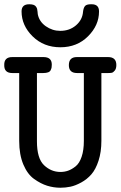

<svg xmlns="http://www.w3.org/2000/svg" viewBox="-23 -881 571 909"><path d="M-2.9 -573.2Q-3.9 -611.3 36.1 -610.8H183.1Q222.2 -610.8 222.2 -575.2Q222.2 -566.4 221.2 -561.3Q220.2 -556.2 217 -549.1Q213.9 -542 204.8 -538.6Q195.8 -535.2 182.1 -535.2H151.9V-211.9Q151.9 -130.9 185.5 -98.9Q219.2 -66.9 263.2 -66.9Q282.2 -66.9 299.6 -73Q316.9 -79.1 335 -93.5Q353 -107.9 363.5 -138.9Q374 -169.9 374 -213.9V-535.2H341.8Q302.7 -535.2 303 -573Q303.2 -610.8 340.8 -610.8H488.8Q527.8 -610.8 527.8 -573.2Q527.8 -556.2 520.5 -547.1Q513.2 -538.1 506.6 -536.6Q500 -535.2 490.2 -535.2H457V-214.8Q457 -161.6 443.6 -120.4Q430.2 -79.1 409.7 -55.7Q389.2 -32.2 361.6 -17.1Q334 -2 310.5 2.9Q287.1 7.8 263.2 7.8Q231 7.8 200.4 -1.7Q169.9 -11.2 138.4 -33.7Q106.9 -56.2 87.4 -102.5Q67.9 -148.9 67.9 -213.9V-535.2H35.2Q-3.9 -535.2 -2.9 -573.2ZM79.1 -827.1Q79.1 -861.3 116.2 -860.8Q128.4 -860.8 136.2 -857.9Q144 -855 147.9 -848.9Q151.9 -842.8 152.8 -838.4Q153.8 -834 154.8 -825Q155.8 -815.9 155.8 -814Q162.6 -778.8 193.8 -756.8Q225.1 -734.9 262.2 -734.9Q306.2 -734.9 336.7 -761Q367.2 -787.1 370.1 -825.2Q372.1 -843.3 379.2 -852.1Q386.2 -860.8 407.2 -860.8H411.1Q446.3 -860.8 445.8 -826.2Q445.8 -761.2 393.8 -709.2Q341.8 -657.2 262.9 -657.2Q184.1 -657.2 131.6 -708.7Q79.1 -760.3 79.1 -827.1Z"/></svg>

Font: CMU Typewriter Text
Style: Bold
Weight: 700
Version: Version 0.7.0